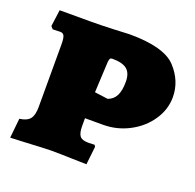

<svg xmlns="http://www.w3.org/2000/svg" viewBox="-98 -610 729 718"><g transform="rotate(20 266.5 -251.0)"><path d="M21 -71Q51 -75 62.5 -90Q74 -105 74 -137V-387Q74 -411 69.5 -420Q65 -429 54 -429L24 -428L15 -438L24 -504H146Q187 -504 234.5 -506Q282 -508 301 -509Q439 -509 486 -458Q533 -407 533 -343Q533 -294 504 -251Q475 -208 426.5 -182.5Q378 -157 323 -157H251V-126Q251 -98 260 -86.5Q269 -75 294 -75L319 -76L323 -69L315 3Q298 3 253.5 1.5Q209 0 172 0Q155 0 60 5L13 7ZM348 -337Q348 -371 330 -386Q312 -401 272 -401Q265 -401 262.5 -397.5Q260 -394 259 -383L253 -261L306 -254Q328 -262 338 -282Q348 -302 348 -337Z"/></g></svg>

Font: Alegreya SC Black
Style: Regular
Weight: 900
Designer: Juan Pablo del Peral
Foundry: Huerta Tipografica
Version: Version 2.007; ttfautohint (v1.6)